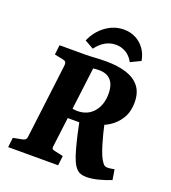

<svg xmlns="http://www.w3.org/2000/svg" viewBox="-139 -862 864 971"><g transform="rotate(20 293.0 -376.0)"><path d="M14 0 20 -52 67 -61Q78 -63 84 -68Q90 -73 91 -85L140 -482Q142 -499 137 -504.5Q132 -510 120 -512L76 -521L82 -573H217Q243 -573 273 -575Q303 -577 332 -577Q396 -577 442 -562Q488 -547 513 -515Q538 -483 538 -430Q538 -380 516 -344Q494 -308 459.5 -286.5Q425 -265 385 -256L345 -241H235L242 -298Q250 -294 261 -292.5Q272 -291 279 -291Q335 -291 367 -329Q399 -367 399 -426Q399 -458 389.5 -479.5Q380 -501 361 -512Q342 -523 314 -523Q307 -523 298.5 -522.5Q290 -522 282 -521L227 -81Q226 -71 229.5 -67.5Q233 -64 243 -62L289 -52L283 0ZM437 7Q404 7 387.5 -8Q371 -23 360 -49Q350 -72 340.5 -106.5Q331 -141 322 -180Q313 -219 306 -255L431 -279Q442 -227 457 -177Q472 -127 485 -104Q494 -88 501.5 -81Q509 -74 522 -74Q536 -74 558 -79L567 -24Q539 -12 502.5 -2.5Q466 7 437 7ZM445 -614Q429 -644 404 -658.5Q379 -673 351 -673Q319 -673 292.5 -657.5Q266 -642 246 -614L198 -641Q220 -693 264.5 -726Q309 -759 362 -759Q398 -759 426.5 -744Q455 -729 474 -702.5Q493 -676 499 -640Z"/></g></svg>

Font: Rasa
Style: Bold Italic
Weight: 700
Italic angle: -7.10001°
Designer: Anna Giedrys (Yrsa+Rasa design), David Brezina (Yrsa art-direction, Rasa art-direction, design)
Foundry: Rosetta Type Foundry
Version: Version 2.004